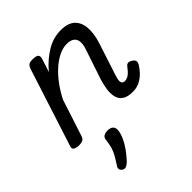

<svg xmlns="http://www.w3.org/2000/svg" viewBox="-220 -657 1085 1085"><g transform="rotate(-45 323.0 -114.5)"><path d="M487 16Q445 16 423 0.5Q401 -15 395 -41Q389 -67 393.5 -98.5Q398 -130 408 -162L469 -344Q479 -374 476.5 -395.5Q474 -417 458.5 -428.5Q443 -440 413 -440Q383 -440 351.5 -425Q320 -410 288.5 -382.5Q257 -355 228.5 -317Q200 -279 176 -232L104 -11Q100 2 89.5 8.5Q79 15 56 15Q40 15 26 8Q12 1 19 -18L169 -483Q176 -503 185.5 -509Q195 -515 214 -515Q245 -515 253.5 -505.5Q262 -496 255 -476L230 -399Q254 -428 280 -450Q306 -472 333 -488Q360 -504 388 -511.5Q416 -519 444 -519Q501 -519 529.5 -493Q558 -467 562 -420Q566 -373 546 -311L482 -115Q478 -102 476 -89Q474 -76 479 -67.5Q484 -59 499 -59Q512 -59 524 -66Q536 -73 546.5 -84.5Q557 -96 565 -107Q571 -116 581 -119Q591 -122 607 -112Q623 -102 624 -91.5Q625 -81 619 -70Q609 -53 590.5 -32.5Q572 -12 546 2Q520 16 487 16ZM135 286Q123 278 121.5 267.5Q120 257 129 245Q147 218 159 196.5Q171 175 177.5 152.5Q184 130 187 100Q189 83 200.5 76Q212 69 231 69Q254 69 265 80Q276 91 274 110Q272 135 259 163Q246 191 226.5 218Q207 245 184 270Q171 283 159 288Q147 293 135 286Z"/></g></svg>

Font: Playwrite MX
Style: Regular
Weight: 400
Designer: Veronika Burian, José Scaglione
Foundry: TypeTogether
Version: Version 1.002